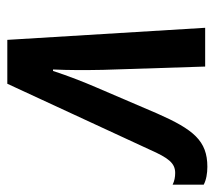

<svg xmlns="http://www.w3.org/2000/svg" viewBox="-51 -536 587 525"><g transform="rotate(90 242.5 -273.5)"><path d="M89 0H209L389 -389C412 -441 426 -459 453 -459C464 -459 475 -457 485 -452V-537C472 -544 454 -547 436 -547C365 -547 334 -509 290 -409L218 -241C205 -211 187 -165 174 -125H170C172 -170 172 -211 171 -262L162 -541H56Z"/></g></svg>

Font: Noto Sans Display SemiCondensed Medium
Style: Italic
Weight: 500
Width: 4
Italic angle: -12°
Designer: Monotype Design Team
Foundry: Monotype Imaging Inc.
Version: Version 1.900